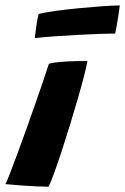

<svg xmlns="http://www.w3.org/2000/svg" viewBox="-47 -688 462 709"><path d="M132.4 1.4Q112.1 1.4 85.8 0.2Q59.4 -1 30.5 -3.2Q1.6 -5.4 -26.8 -8.1Q-21.4 -19 -9.8 -48.6Q1.8 -78.2 17 -119.6Q32.2 -161 49.1 -207.9Q65.9 -254.9 82.1 -301.2Q98.4 -347.6 111.9 -387.1Q125.4 -426.6 133.6 -452.5Q152.1 -457.5 179.1 -459.6Q206.1 -461.8 232.7 -462.2Q259.2 -462.8 275.8 -462.8Q273.1 -445.6 263.9 -409.3Q254.6 -373 240.9 -325.7Q227.2 -278.4 211.8 -227.8Q196.2 -177.1 181 -130.6Q165.8 -84.1 153 -49.1Q140.2 -14.1 132.4 1.4ZM378.4 -564.1Q356.5 -564.1 320.4 -562.8Q284.2 -561.5 241.7 -559.2Q199.1 -557 157.1 -554.1Q115.1 -551.1 81.4 -547.4Q83.9 -570.5 87.2 -592.8Q90.5 -615 95.6 -636.5Q118.8 -642.4 159.2 -647.9Q199.8 -653.4 245.5 -657.8Q291.2 -662.2 331.8 -665.1Q372.4 -667.9 395.4 -667.9Q393.9 -656.4 389.5 -626.6Q385.1 -596.8 378.4 -564.1Z"/></svg>

Font: Grandstander Thin
Style: Italic
Weight: 100
Italic angle: -15°
Designer: Tyler Finck
Foundry: Etcetera Type Co
Version: Version 1.200